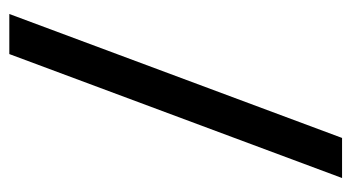

<svg xmlns="http://www.w3.org/2000/svg" viewBox="-191 -563 754 412"><g transform="rotate(-90 186.0 -357.0)"><path d="M362 -714 96 0H10L276 -714Z"/></g></svg>

Font: lguzrati15
Style: Book
Weight: 400
Designer: Jelle Bosma - Monotype Design Team, Universal Thirst
Foundry: Monotype Imaging Inc.
Version: Version 2.106